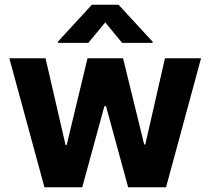

<svg xmlns="http://www.w3.org/2000/svg" viewBox="-20 -792 890 812"><path d="M168 0H327.8L421.5 -343H428.3L522 0H682.2L830.3 -545.5H677.6L594.5 -181.1H589.8L500.4 -545.5H350.1L262.1 -179H257.1L172.6 -545.5H19.5ZM224.8 -610.8H353.7L425.1 -697.4L496.4 -610.8H625.4V-615.8L481.2 -772H368.6L224.8 -615.8Z"/></svg>

Font: Magic Ui Pro
Style: Bold
Weight: 700
Designer: Stefan Endress, Andreas Faust
Version: Version 1.000;FEAKit 1.0